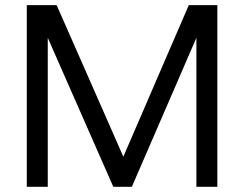

<svg xmlns="http://www.w3.org/2000/svg" viewBox="-20 -718 938 738"><path d="M83 0V-698.2H197.8L454.1 -115.7L705.6 -698.2H815.4V0H734.9V-572.8L486.8 0H415.5L163.6 -572.8V0Z"/></svg>

Font: Voltera
Style: Regular
Weight: 400
Designer: Bernd Montag
Version: Version 1.301